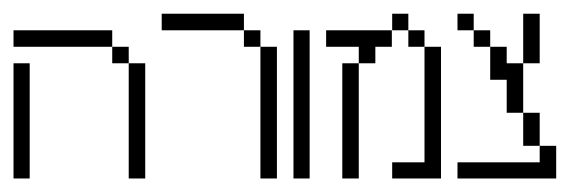

<svg xmlns="http://www.w3.org/2000/svg" viewBox="-20 -264 867 284"><path d="M0 0V-170.4H23.9V0ZM170.4 0V-170.4H194.8V0ZM146 -170.4V-194.8H170.4V-170.4ZM0 -194.8V-219.2H146V-194.8Z M365.2 0V-194.8H389.6V0ZM340.8 -194.8V-219.2H365.2V-194.8ZM219.2 -219.2V-243.7H340.8V-219.2Z M414.1 0V-219.2H438V0Z M486.3 0V-170.4H510.7V0ZM510.7 -170.4V-194.8H462.4V-219.2H559.6V-194.8H535.2V-170.4Z M560.1 0V-23.9H607.9V-194.8H632.3V0ZM584 -194.8V-219.2H607.9V-194.8ZM560.1 -219.2V-243.7H584V-219.2Z M656.7 0V-23.9H778.3V-48.3H802.7V0ZM753.9 -48.3V-97.2H778.3V-48.3ZM729.5 -97.2V-146H705.1V-194.8H729.5V-170.4H753.9V-97.2ZM680.7 -194.8V-219.2H705.1V-194.8ZM656.7 -219.2V-243.7H680.7V-219.2ZM753.9 -170.4V-243.7H778.3V-170.4Z"/></svg>

Font: FS Mondwest Regular
Style: Regular
Weight: 400
Designer: NZWStudios2024
Foundry: https://fontstruct.com
Version: Version 1.0